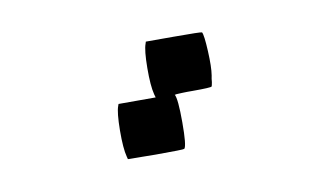

<svg xmlns="http://www.w3.org/2000/svg" viewBox="-35 -691 485 283"><g transform="rotate(-10 208.0 -549.5)"><path d="M193.4 -630.4 194.3 -633.3H235.8Q277.3 -633.3 278.3 -632.3Q280.8 -627.9 282 -603.8Q283.2 -579.6 281.2 -567.4Q280.8 -566.4 280.3 -562.5Q279.8 -558.6 279.8 -557.6Q278.8 -551.8 278.3 -551.3Q276.9 -549.8 250 -549.8Q245.6 -549.8 241.5 -549.8Q237.3 -549.8 233.9 -549.6Q230.5 -549.3 227.8 -549.3Q225.1 -549.3 223.6 -548.8H222.7Q226.6 -542 226.6 -506.8Q226.6 -471.7 222.7 -467.8Q221.7 -466.8 179.7 -466.8L138.2 -467.3L137.2 -471.2Q133.8 -483.9 134 -511Q134.3 -538.1 137.7 -546.9L138.7 -549.8H166.5H194.3L192.9 -554.7Q189.5 -567.9 189.7 -594.5Q189.9 -621.1 193.4 -630.4Z"/></g></svg>

Font: VT323
Style: Regular
Weight: 400
Monospace: yes
Version: Version 001.002